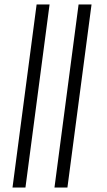

<svg xmlns="http://www.w3.org/2000/svg" viewBox="-20 -770 480 860"><path d="M332 -750H390L282 70H224ZM144 -750H202L94 70H36Z"/></svg>

Font: Bellota
Style: Italic
Weight: 400
Italic angle: -7.5°
Designer: Kemie Guaida
Foundry: Kemie Guaida
Version: Version 4.001